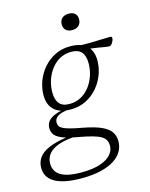

<svg xmlns="http://www.w3.org/2000/svg" viewBox="-188 -766 849 1090"><g transform="rotate(-15 236.5 -221.0)"><path d="M500 -442.5Q492.5 -442.5 483.5 -443.8Q474.5 -445 462.5 -447.2Q450.5 -449.5 434.2 -452.2Q418 -455 396 -457.5Q374 -460 344 -461.5L321.5 -491.5Q363.5 -489.5 401.8 -490.2Q440 -491 470 -492.2Q500 -493.5 517.5 -493.5Q522.5 -493.5 525 -490.8Q527.5 -488 527.5 -483Q527.5 -476.5 524.8 -469.5Q522 -462.5 517.8 -456.2Q513.5 -450 508.8 -446.2Q504 -442.5 500 -442.5ZM198 -185Q228 -185 253.2 -196Q278.5 -207 298.2 -226Q318 -245 332 -270Q346 -295 353.2 -323Q360.5 -351 360.5 -380Q360.5 -425 341.2 -446.8Q322 -468.5 281 -468.5Q251 -468.5 225.8 -457.8Q200.5 -447 180.8 -427.8Q161 -408.5 147 -383.8Q133 -359 125.8 -330.8Q118.5 -302.5 118.5 -274Q118.5 -229 137.8 -206.8Q157 -184.5 198 -185ZM284 -500.5Q329 -500.5 357.5 -485.8Q386 -471 399.5 -445Q413 -419 413 -384.5Q413 -342 397.8 -300.8Q382.5 -259.5 353.8 -226.2Q325 -193 285 -173Q245 -153 195 -153Q150 -153 121.5 -167.8Q93 -182.5 79.5 -208.8Q66 -235 66 -269Q66 -311.5 81.2 -352.8Q96.5 -394 125.2 -427.2Q154 -460.5 194 -480.5Q234 -500.5 284 -500.5ZM155 240.5Q99 240.5 59.5 232.2Q20 224 -5 208.8Q-30 193.5 -41.8 172Q-53.5 150.5 -53.5 124.5Q-53.5 92 -36 66Q-18.5 40 22.8 21.5Q64 3 135 -7L157.5 -19.5L203.5 1Q147 2.5 108.5 11.5Q70 20.5 46.5 35.8Q23 51 12.5 71Q2 91 2 114.5Q2 142 17 163.2Q32 184.5 67.2 196.2Q102.5 208 162 208Q227.5 208 270.8 193.8Q314 179.5 335.2 155.8Q356.5 132 356.5 104Q356.5 85.5 350 71.8Q343.5 58 326.5 47.2Q309.5 36.5 278 27.5Q246.5 18.5 197 9.5Q133 -1.5 101.5 -15.2Q70 -29 59.8 -45.5Q49.5 -62 49.5 -81.5Q49.5 -105 63 -122Q76.5 -139 105.8 -150.2Q135 -161.5 181.5 -167.5L185 -156.5Q134 -150.5 115.8 -136.5Q97.5 -122.5 97.5 -102Q97.5 -90 102.8 -81Q108 -72 122.5 -64.5Q137 -57 164.8 -49.8Q192.5 -42.5 237.5 -34.5Q305 -21.5 342.5 -3.8Q380 14 394.8 37.2Q409.5 60.5 409.5 90.5Q409.5 122.5 394 149.8Q378.5 177 346.8 197.2Q315 217.5 267.2 229Q219.5 240.5 155 240.5ZM319 -586Q296.5 -586 283.2 -598.2Q270 -610.5 270 -632Q270 -655 284 -668.2Q298 -681.5 323.5 -681.5Q346.5 -681.5 359.8 -670Q373 -658.5 373 -636.5Q373 -613.5 359 -599.8Q345 -586 319 -586Z"/></g></svg>

Font: Newsreader 9pt Light
Style: Italic
Weight: 300
Italic angle: -17°
Designer: Hugues Gentile
Foundry: Production Type
Version: Version 1.003